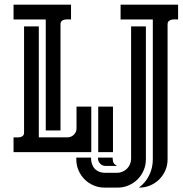

<svg xmlns="http://www.w3.org/2000/svg" viewBox="-20 -664 800 838"><path d="M757.3 -579.1Q751 -579.1 743.2 -579.3Q735.4 -579.6 728.3 -577.9Q721.2 -576.2 716.3 -571.5Q711.4 -566.9 711.4 -557.6V31.7Q711.4 57.1 701.7 79.6Q691.9 102.1 675.3 118.7Q658.7 135.3 636.2 145Q613.8 154.8 588.4 154.8H586.4Q615.7 132.8 631.3 100.6Q647 68.4 647 31.7V-579.1H506.3V-643.6H757.3ZM39.1 -64.5Q45.4 -64.5 53.2 -64.2Q61 -64 68.1 -65.4Q75.2 -66.9 80.1 -71.5Q85 -76.2 85 -85.9V-548.8H149.4V-64.5H273.9Q290.5 -64.5 302.2 -75.9Q314 -87.4 314 -104V-198.7H378.4V0H39.1ZM313 23.9H377.4Q377.4 42 382.6 54.7Q387.7 67.4 396.2 75.2Q404.8 83 415.8 86.7Q426.8 90.3 438.5 90.3H490.7Q503.4 90.3 514.6 85.4Q525.9 80.6 534.2 72.3Q542.5 64 547.4 52.7Q552.2 41.5 552.2 28.8V-548.8H616.7V31.7Q616.7 57.1 606.9 79.6Q597.2 102.1 580.6 118.7Q564 135.3 541.5 145Q519 154.8 493.7 154.8H436Q410.6 154.8 388.2 145Q365.7 135.3 349.1 118.7Q332.5 102.1 322.8 79.6Q313 57.1 313 31.7ZM179.7 -94.7V-579.1H39.1V-643.6H290V-579.1Q283.7 -579.1 275.9 -579.3Q268.1 -579.6 261 -578.1Q253.9 -576.7 249 -572Q244.1 -567.4 244.1 -557.6V-94.7ZM473.1 -198.7V0H408.7V-198.7ZM471.7 23.9Q471.7 42.5 477.5 49.6Q483.4 56.6 490.7 60.1H439.9Q426.8 60.1 417.2 50.3Q407.7 40.5 407.7 27.3V23.9Z"/></svg>

Font: Isar CAT
Style: Regular
Weight: 400
Designer: Digitized by Peter Wiegel
Foundry: CAT-Fonts, Peter Wiegel
Version: Version 1.000; ttfautohint (v1.3)